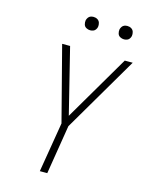

<svg xmlns="http://www.w3.org/2000/svg" viewBox="-135 -1013 846 1096"><g transform="rotate(15 288.0 -465.0)"><path d="M210 0H254L301 -290L562 -735H515L288 -348L192 -735H145L259 -295ZM479 -851Q488 -851 496.5 -854Q505 -857 510.5 -864.5Q516 -872 518 -881Q520 -893 516.5 -905Q513 -917 502.5 -923.5Q492 -930 479 -930Q470 -930 461.5 -927Q453 -924 447.5 -916Q442 -908 440 -900Q438 -887 441.5 -875Q445 -863 456 -857Q467 -851 479 -851ZM279 -851Q288 -851 296.5 -854Q305 -857 310.5 -864.5Q316 -872 318 -881Q320 -893 316.5 -905Q313 -917 302.5 -923.5Q292 -930 279 -930Q270 -930 261.5 -927Q253 -924 247.5 -916Q242 -908 240 -900Q238 -887 241.5 -875Q245 -863 256 -857Q267 -851 279 -851Z"/></g></svg>

Font: Iosevka Sparkle Extralight
Style: Italic
Weight: 200
Italic angle: -9°
Designer: Belleve Invis
Foundry: Belleve Invis
Version: Version 4.5.0; ttfautohint (v1.8.3)